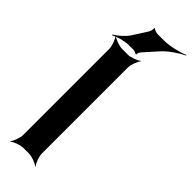

<svg xmlns="http://www.w3.org/2000/svg" viewBox="-325 -987 1030 1030"><g transform="rotate(45 189.5 -472.5)"><path d="M203 -50V-700C203 -724 217 -761 229 -774L227 -776C214 -764 177 -750 153 -750H112C88 -750 51 -764 38 -776L36 -774C48 -761 62 -724 62 -700V-50C62 -26 48 11 36 24L38 26C51 14 88 0 112 0H153C177 0 214 14 227 26L229 24C217 11 203 -26 203 -50ZM146 -918 95 -838C77 -810 41 -780 19 -768L21 -764C43 -776 88 -790 122 -790H157C163 -790 179 -785 181 -781L185 -782C183 -787 190 -802 194 -807L263 -884C294 -919 347 -953 379 -968L377 -971C345 -957 284 -941 238 -941H188C180 -941 160 -948 156 -953L153 -952C156 -946 151 -925 146 -918Z"/></g></svg>

Font: Asimov
Style: Edge
Weight: 500
Designer: Google
Version: Version 2.000980: 2014